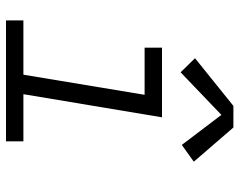

<svg xmlns="http://www.w3.org/2000/svg" viewBox="-99 -699 798 640"><g transform="rotate(90 300.0 -379.0)"><path d="M48 0V-58H229L296 -462H139V-520H371L294 -58H451V0ZM221 -582 174 -630 333 -758H405L519 -626L463 -586L363 -718Z"/></g></svg>

Font: Iosevka SS04 Lt Ex Obl
Style: Regular
Weight: 300
Width: 7
Italic angle: -9°
Monospace: yes
Designer: Belleve Invis
Foundry: Belleve Invis
Version: Version 19.0.0; ttfautohint (v1.8.4)